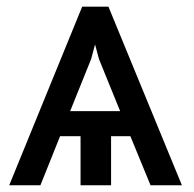

<svg xmlns="http://www.w3.org/2000/svg" viewBox="-20 -548 574 568"><path d="M365.7 -145H308.6V0H218.3V-145H157.7L99.6 0H7.3L223.1 -528.3H300.8L518.1 0H425.3ZM187.5 -219.2H335.4L272.9 -373L261.2 -416.5L249.5 -373Z"/></svg>

Font: Noboto
Style: Regular
Weight: 400
Designer: Google
Version: Version 2.001101; 2014